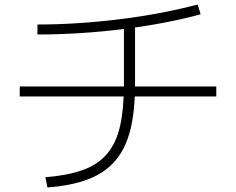

<svg xmlns="http://www.w3.org/2000/svg" viewBox="-20 -787 1040 846"><path d="M180 -6Q278 -14 345 -38Q412 -62 452 -109.5Q492 -157 509 -231.5Q526 -306 526 -415V-688H575V-415Q575 -298 554.5 -215.5Q534 -133 488.5 -79.5Q443 -26 369.5 2.5Q296 31 189 39ZM67 -362V-406H933V-362ZM145 -679Q232 -679 324.5 -685Q417 -691 509.5 -702.5Q602 -714 688.5 -730.5Q775 -747 851 -767L864 -724Q787 -703 700 -686.5Q613 -670 520 -658.5Q427 -647 331.5 -641Q236 -635 145 -635Z"/></svg>

Font: M PLUS 1 Code Light
Style: Regular
Weight: 300
Designer: Coji Morishita
Foundry: UNDERFOREST DESIGN
Version: Version 1.002